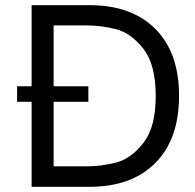

<svg xmlns="http://www.w3.org/2000/svg" viewBox="-20 -720 754 741"><path d="M46 -387H102V-700H326Q488 -700 579.5 -608.5Q671 -517 671 -350Q671 -183 579.5 -91Q488 1 325 1H102V-327H46ZM187 -78H313Q372 -78 429 -93Q486 -108 533.5 -168.5Q581 -229 581 -350Q581 -471 533.5 -531.5Q486 -592 429 -607Q372 -622 313 -622H187V-387H321V-327H187Z"/></svg>

Font: Lopes Sans
Style: Regular
Weight: 400
Designer: Gabriel Lam, Diego Maldonado
Foundry: TypeRant, Foresti Design
Version: Version 4.000